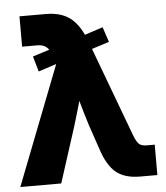

<svg xmlns="http://www.w3.org/2000/svg" viewBox="-52 -775 708 821"><g transform="rotate(-5 302.0 -364.0)"><path d="M123.5 -485.4 104.5 -551.3 176.3 -574.2Q160.6 -597.2 127.9 -597.2H62V-727.5H175.3Q232.9 -727.5 270.8 -703.4Q308.6 -679.2 334 -624.5L412.1 -649.9L433.6 -585.4L358.9 -561.5L500.5 -181.6Q510.7 -153.8 521 -142.1Q531.2 -130.4 557.6 -130.4H590.3V0H516.1Q451.2 0 413.8 -30.3Q376.5 -60.5 353.5 -131.3L317.4 -237.3Q309.1 -264.2 301 -291Q293 -317.9 285.6 -344.7Q277.8 -317.9 270 -291Q262.2 -264.2 253.9 -237.3L177.7 0H2L200.7 -510.7Z"/></g></svg>

Font: Inter Display ExtraBold
Style: Regular
Weight: 800
Designer: Rasmus Andersson
Foundry: rsms
Version: Version 4.000;git-a52131595